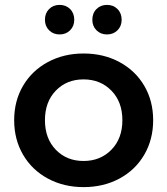

<svg xmlns="http://www.w3.org/2000/svg" viewBox="-20 -759 685 786"><path d="M38 -267Q38 -346 74.5 -408Q111 -470 176 -505Q241 -540 322 -540Q404 -540 469 -505Q534 -470 570.5 -408Q607 -346 607 -267Q607 -188 570.5 -125.5Q534 -63 469 -28Q404 7 322 7Q241 7 176 -28Q111 -63 74.5 -125.5Q38 -188 38 -267ZM481 -267Q481 -342 436 -388Q391 -434 322 -434Q253 -434 208.5 -388Q164 -342 164 -267Q164 -192 208.5 -146Q253 -100 322 -100Q391 -100 436 -146Q481 -192 481 -267ZM164 -678Q164 -705 181 -722Q198 -739 224 -739Q250 -739 267 -722Q284 -705 284 -678Q284 -652 267 -635Q250 -618 224 -618Q198 -618 181 -635Q164 -652 164 -678ZM358 -678Q358 -705 375 -722Q392 -739 418 -739Q444 -739 461 -722Q478 -705 478 -678Q478 -652 461 -635Q444 -618 418 -618Q392 -618 375 -635Q358 -652 358 -678Z"/></svg>

Font: APTA Sans SemiBold
Style: Bold
Weight: 600
Version: Version 7.200